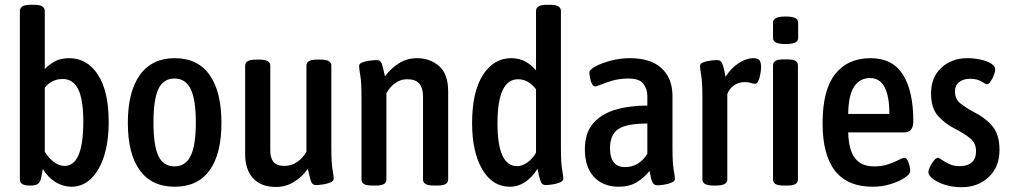

<svg xmlns="http://www.w3.org/2000/svg" viewBox="-20 -773 4223 802"><path d="M279 7Q244 7 212.5 -12Q181 -31 159 -67Q155 -42 150 -23Q145 -8 135 -3Q125 2 109 2H103Q63 2 63 -23V-727Q63 -739 73 -746Q83 -753 108 -753H122Q147 -753 157 -746Q167 -739 167 -727V-485Q185 -503 209 -516.5Q233 -530 269 -530Q344 -530 389 -461Q434 -392 434 -264Q434 -181 414.5 -120.5Q395 -60 360 -26.5Q325 7 279 7ZM250 -80Q328 -80 328 -265Q328 -356 307 -399.5Q286 -443 242 -443Q196 -443 167 -407V-139Q184 -112 205.5 -96Q227 -80 250 -80Z M710 7Q614 7 564 -61.5Q514 -130 514 -260Q514 -390 564.5 -460Q615 -530 710 -530Q806 -530 855.5 -460Q905 -390 905 -260Q905 -130 855.5 -61.5Q806 7 710 7ZM709 -78Q755 -78 776.5 -122Q798 -166 798 -261Q798 -357 776.5 -401Q755 -445 709 -445Q662 -445 641.5 -401Q621 -357 621 -261Q621 -166 641.5 -122Q662 -78 709 -78Z M1133 8Q1071 8 1037.5 -28Q1004 -64 1004 -129V-499Q1004 -524 1049 -524H1064Q1109 -524 1109 -499V-146Q1109 -113 1122.5 -96.5Q1136 -80 1168 -80Q1198 -80 1221.5 -96.5Q1245 -113 1260 -139V-499Q1260 -524 1304 -524H1320Q1364 -524 1364 -499V-156Q1364 -93 1369 -65Q1374 -37 1374 -27Q1374 -17 1360 -11Q1346 -5 1328 -2.5Q1310 0 1300 0Q1285 0 1279.5 -14.5Q1274 -29 1266 -68Q1243 -35 1208.5 -13.5Q1174 8 1133 8Z M1535 2Q1510 2 1500 -4.5Q1490 -11 1490 -23V-366Q1490 -429 1485 -457.5Q1480 -486 1480 -498Q1480 -507 1494 -512.5Q1508 -518 1526 -520Q1544 -522 1554 -522Q1569 -522 1574.5 -507.5Q1580 -493 1588 -454Q1612 -487 1646 -508.5Q1680 -530 1722 -530Q1776 -530 1814 -497Q1852 -464 1852 -392V-23Q1852 -11 1841.5 -4.5Q1831 2 1807 2H1793Q1768 2 1757.5 -4.5Q1747 -11 1747 -23V-371Q1747 -405 1731.5 -423.5Q1716 -442 1681 -442Q1659 -442 1641 -432Q1623 -422 1611 -408Q1599 -394 1594 -383V-23Q1594 -11 1584 -4.5Q1574 2 1549 2Z M2110 7Q2037 7 1994.5 -65.5Q1952 -138 1952 -259Q1952 -389 1997 -459.5Q2042 -530 2115 -530Q2150 -530 2175.5 -515.5Q2201 -501 2219 -479V-727Q2219 -753 2263 -753H2279Q2323 -753 2323 -727V-156Q2323 -93 2328 -65Q2333 -37 2333 -27Q2333 -17 2319 -11Q2305 -5 2287 -2.5Q2269 0 2259 0Q2244 0 2238.5 -14.5Q2233 -29 2225 -68Q2204 -33 2174 -13Q2144 7 2110 7ZM2140 -79Q2161 -79 2182.5 -94Q2204 -109 2219 -135V-400Q2187 -442 2144 -442Q2058 -442 2058 -258Q2058 -79 2140 -79Z M2565 7Q2499 7 2461 -34Q2423 -75 2423 -149Q2423 -217 2457 -257Q2491 -297 2550 -314.5Q2609 -332 2684 -332V-371Q2684 -402 2667 -423.5Q2650 -445 2606 -445Q2569 -445 2539.5 -436.5Q2510 -428 2491 -420Q2472 -412 2465 -412Q2458 -412 2452.5 -423Q2447 -434 2444.5 -448Q2442 -462 2442 -471Q2442 -482 2467 -495.5Q2492 -509 2531 -519.5Q2570 -530 2610 -530Q2699 -530 2744 -487.5Q2789 -445 2789 -372V-155Q2789 -92 2794 -64Q2799 -36 2799 -26Q2799 -16 2784.5 -10Q2770 -4 2753 -1.5Q2736 1 2726 1Q2711 1 2705 -12.5Q2699 -26 2693 -59Q2671 -31 2640 -12Q2609 7 2565 7ZM2591 -75Q2620 -75 2644 -89.5Q2668 -104 2684 -131V-257Q2598 -257 2563 -234Q2528 -211 2528 -153Q2528 -116 2543.5 -95.5Q2559 -75 2591 -75Z M2960 2Q2914 2 2914 -23V-366Q2914 -429 2909 -457.5Q2904 -486 2904 -498Q2904 -507 2917.5 -512.5Q2931 -518 2948.5 -520Q2966 -522 2976 -522Q2991 -522 2997 -507.5Q3003 -493 3011 -452Q3032 -487 3064.5 -508.5Q3097 -530 3127 -530Q3146 -530 3152.5 -521Q3159 -512 3159 -494Q3159 -480 3156 -463.5Q3153 -447 3147.5 -435Q3142 -423 3134 -423Q3126 -423 3116.5 -426.5Q3107 -430 3089 -430Q3065 -430 3045.5 -416Q3026 -402 3018 -380V-23Q3018 2 2971 2Z M3254 2Q3229 2 3219 -4.5Q3209 -11 3209 -23V-500Q3209 -512 3219 -518.5Q3229 -525 3254 -525H3268Q3293 -525 3303 -518.5Q3313 -512 3313 -500V-23Q3313 -11 3303 -4.5Q3293 2 3268 2ZM3262 -589Q3233 -589 3221 -595.5Q3209 -602 3209 -614V-679Q3209 -691 3221 -697.5Q3233 -704 3262 -704Q3290 -704 3302 -697.5Q3314 -691 3314 -679V-614Q3314 -602 3302 -595.5Q3290 -589 3262 -589Z M3625 7Q3416 7 3416 -258Q3416 -397 3468.5 -463.5Q3521 -530 3616 -530Q3708 -530 3751.5 -461.5Q3795 -393 3795 -266Q3795 -220 3756 -220H3523Q3525 -146 3551.5 -112Q3578 -78 3631 -78Q3665 -78 3691 -87Q3717 -96 3734 -105Q3751 -114 3757 -114Q3765 -114 3770.5 -104Q3776 -94 3779 -81Q3782 -68 3782 -59Q3782 -46 3759 -30.5Q3736 -15 3700 -4Q3664 7 3625 7ZM3523 -297H3695Q3695 -447 3614 -447Q3572 -447 3548 -411.5Q3524 -376 3523 -297Z M3996 9Q3959 9 3927.5 -1Q3896 -11 3877 -25.5Q3858 -40 3858 -54Q3858 -63 3865 -77.5Q3872 -92 3881.5 -103Q3891 -114 3898 -114Q3902 -114 3914 -105.5Q3926 -97 3944.5 -88Q3963 -79 3988 -79Q4021 -79 4039 -94.5Q4057 -110 4057 -141Q4057 -175 4033.5 -194.5Q4010 -214 3973 -233Q3927 -256 3898 -289Q3869 -322 3869 -383Q3869 -450 3912 -490Q3955 -530 4021 -530Q4047 -530 4074 -524.5Q4101 -519 4119 -508Q4137 -497 4137 -483Q4137 -474 4131.5 -459.5Q4126 -445 4118 -433Q4110 -421 4103 -421Q4098 -421 4079.5 -432.5Q4061 -444 4032 -444Q4005 -444 3987 -430.5Q3969 -417 3969 -391Q3969 -359 3992.5 -340.5Q4016 -322 4046 -306Q4096 -281 4125.5 -246Q4155 -211 4155 -146Q4155 -76 4110 -33.5Q4065 9 3996 9Z"/></svg>

Font: Asap Condensed Medium
Style: Regular
Weight: 500
Width: 3
Designer: Pablo Cosgaya
Foundry: Omnibus-Type
Version: Version 3.001; ttfautohint (v1.8.4.7-5d5b)